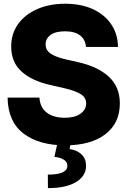

<svg xmlns="http://www.w3.org/2000/svg" viewBox="-20 -757 672 1013"><path d="M323.7 9.8Q186.5 9.8 104.2 -52.5Q22 -114.7 20 -242.2H188Q191.4 -189.5 227.1 -162.6Q262.7 -135.7 321.3 -135.7Q374.5 -135.7 404.5 -157Q434.6 -178.2 434.6 -211.9Q434.6 -242.2 406 -260.3Q377.4 -278.3 317.9 -292L241.2 -309.6Q147.5 -331.1 93.3 -379.9Q39.1 -428.7 39.1 -511.7Q39.1 -579.1 75.4 -629.9Q111.8 -680.7 176.3 -709Q240.7 -737.3 323.7 -737.3Q408.2 -737.3 470.5 -708.5Q532.7 -679.7 567.1 -628.4Q601.6 -577.1 602.5 -509.3H433.6Q430.7 -548.3 402.6 -570.1Q374.5 -591.8 323.2 -591.8Q272 -591.8 246.3 -572.5Q220.7 -553.2 220.7 -523.4Q220.7 -490.7 249.3 -472.7Q277.8 -454.6 327.1 -443.8L389.2 -429.7Q497.1 -405.8 554.7 -351.8Q612.3 -297.9 612.3 -211.4Q612.3 -107.4 535.9 -48.8Q459.5 9.8 323.7 9.8ZM283.2 -2.9H353L347.2 29.3Q386.7 35.2 410.2 57.6Q433.6 80.1 434.1 116.2Q434.6 171.4 381.1 203.6Q327.6 235.8 232.9 235.4L232.4 164.1Q281.2 164.6 307.9 153.3Q334.5 142.1 335.4 120.1Q337.9 79.6 267.1 70.3Z"/></svg>

Font: Inter Tight ExtraBold
Style: Regular
Weight: 800
Designer: Rasmus Andersson
Foundry: rsms
Version: Version 3.004; ttfautohint (v1.8.4.7-5d5b)